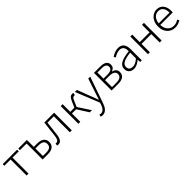

<svg xmlns="http://www.w3.org/2000/svg" viewBox="417 -2206 4105 4105"><g transform="rotate(-45 2469.0 -153.5)"><path d="M218 0H276V-484H465V-534H29V-484H218Z M702 0H864C990 0 1069 -54 1069 -164C1069 -271 990 -324 864 -324H760V-534H500V-484H702ZM760 -49V-276H854C959 -276 1010 -242 1010 -164C1010 -84 959 -49 854 -49Z M1172 13C1239 13 1281 -43 1295 -161C1309 -269 1321 -376 1333 -484H1525V0H1584V-534H1287C1273 -413 1258 -294 1244 -174C1234 -85 1208 -45 1166 -45C1157 -45 1150 -47 1143 -49L1131 6C1143 11 1154 13 1172 13Z M1783 0H1841V-253H1968L2129 0H2193L2011 -280L2065 -406C2095 -479 2117 -488 2146 -488C2154 -488 2157 -488 2163 -486L2175 -542C2169 -545 2158 -547 2148 -547C2099 -547 2064 -531 2022 -432L1966 -303H1841V-534H1783Z M2283 240C2381 240 2436 155 2467 62L2675 -534H2616L2507 -207C2492 -161 2475 -105 2459 -57H2454C2435 -105 2414 -161 2397 -207L2273 -534H2211L2429 7L2415 53C2389 130 2347 188 2282 188C2267 188 2250 184 2239 180L2227 229C2242 236 2262 240 2283 240Z M2788 0H2990C3114 0 3194 -48 3194 -152C3194 -231 3140 -268 3082 -281V-285C3133 -301 3170 -336 3170 -400C3170 -494 3098 -534 2982 -534H2788ZM2846 -303V-487H2973C3070 -487 3111 -455 3111 -396C3111 -339 3070 -303 2965 -303ZM2846 -46V-256H2971C3078 -256 3135 -220 3135 -155C3135 -84 3083 -46 2979 -46Z M3458 13C3527 13 3590 -24 3643 -68H3647L3653 0H3701V-338C3701 -456 3656 -547 3528 -547C3442 -547 3368 -505 3328 -478L3353 -435C3391 -462 3451 -496 3521 -496C3622 -496 3644 -414 3642 -335C3408 -309 3303 -252 3303 -135C3303 -35 3372 13 3458 13ZM3470 -37C3410 -37 3361 -64 3361 -138C3361 -219 3432 -269 3642 -292V-119C3580 -65 3529 -37 3470 -37Z M3887 0H3945V-253H4241V0H4300V-534H4241V-306H3945V-534H3887Z M4705 13C4781 13 4831 -12 4874 -39L4851 -82C4811 -54 4767 -36 4710 -36C4595 -36 4518 -127 4515 -256H4893C4895 -270 4896 -285 4896 -299C4896 -455 4819 -547 4690 -547C4570 -547 4456 -440 4456 -266C4456 -91 4567 13 4705 13ZM4515 -303C4526 -425 4604 -497 4690 -497C4784 -497 4842 -432 4842 -303Z"/></g></svg>

Font: Noto Sans KR Light
Style: Regular
Weight: 300
Designer: Ryoko NISHIZUKA 西塚涼子 (kana, bopomofo & ideographs); Paul D. Hunt (Latin, Greek & Cyrillic); Sandoll Communications 산돌커뮤니
Foundry: Adobe
Version: Version 2.004;hotconv 1.0.118;makeotfexe 2.5.65603